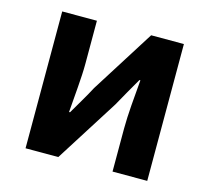

<svg xmlns="http://www.w3.org/2000/svg" viewBox="-86 -660 827 759"><g transform="rotate(15 327.5 -280.0)"><path d="M79 0H213L377 -259C395 -292 425 -344 444 -377H448C442 -307 435 -233 435 -176V0H577V-560H443L279 -300C262 -267 231 -216 212 -183H208C213 -252 221 -327 221 -383V-560H79Z"/></g></svg>

Font: Noto Sans Japanese Bold
Style: Bold
Weight: 700
Designer: Ryoko NISHIZUKA (kana & ideographs); Paul D. Hunt (Latin, Greek & Cyrillic); Wenlong ZHANG (bopomofo); Sandoll Communica
Foundry: Adobe Systems Incorporated
Version: Version 1.000;PS 1;hotconv 1.0.78;makeotf.lib2.5.61930